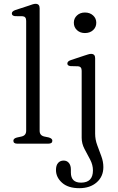

<svg xmlns="http://www.w3.org/2000/svg" viewBox="-20 -752 617 1005"><path d="M187.5 -709V-67.5Q187.5 -43 211.5 -37.5L235.5 -32.5Q254 -27 254 -15.5Q254 0 233 0H70Q50 0 50 -15.5Q50 -27 68 -32L93 -37.5Q117 -43 117 -67.5V-643Q117 -665.5 98.5 -667L58.5 -667.5Q42 -669.5 42 -681.5Q42 -693 60.5 -699.5L129.5 -722Q141.5 -726.5 150.5 -729.2Q159.5 -732 166 -732Q187.5 -732 187.5 -709ZM424.5 -579Q399.5 -579 383 -594.2Q366.5 -609.5 366.5 -633Q366.5 -656 383 -671.2Q399.5 -686.5 424.5 -686.5Q450.5 -686.5 467.2 -671.2Q484 -656 484 -633Q484 -609.5 467.2 -594.2Q450.5 -579 424.5 -579ZM478 -52Q478 -21.5 488.8 7.5Q499.5 36.5 510.2 65.2Q521 94 521 122.5Q521 172 486.2 202.5Q451.5 233 395 233Q336.5 233 304.8 204.5Q273 176 273 138Q273 113.5 284 101Q295 88.5 313 88.5Q330.5 88.5 340.8 101.2Q351 114 351 135V151Q351 204.5 405 204Q466.5 203.5 466.5 140Q466.5 111 451.8 83.2Q437 55.5 422.2 27.5Q407.5 -0.5 407.5 -31V-381.5Q407.5 -403.5 389 -405L349 -406Q332.5 -408 332.5 -419.5Q332.5 -431.5 351 -437.5L420 -460.5Q432 -464.5 441 -467.2Q450 -470 456.5 -470Q478 -470 478 -447.5Z"/></svg>

Font: Fraunces 9pt S050 Light
Style: Regular
Weight: 300
Version: Version 1.000; ttfautohint (v1.8.3)